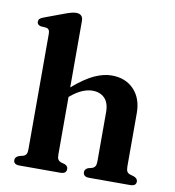

<svg xmlns="http://www.w3.org/2000/svg" viewBox="-83 -818 811 891"><g transform="rotate(10 322.5 -372.0)"><path d="M237 -711V-398Q293.5 -446.5 336.5 -466.2Q379.5 -486 418 -486Q483 -486 522.5 -444.8Q562 -403.5 562 -334V-83Q562 -66 566.8 -58.5Q571.5 -51 581 -48L598.5 -43Q617.5 -36 617.5 -21Q617.5 0 589.5 0H396.5Q368 0 368 -22.5Q368 -36 383.5 -43L402.5 -48Q412 -51.5 416.5 -59Q421 -66.5 421 -83V-313.5Q421 -357.5 399.5 -379.2Q378 -401 342 -401Q319.5 -401 294 -390.2Q268.5 -379.5 242 -357L237 -353V-81.5Q237 -65.5 241.5 -58.5Q246 -51.5 255 -48L273 -43Q289 -36.5 289 -22.5Q289 0 260.5 0H68Q40 0 40 -21Q40 -36 58.5 -43L78 -48Q87 -51 91.5 -58.2Q96 -65.5 96 -81.5V-626Q96 -648.5 79.5 -651.5L53 -653.5Q36 -657.5 36 -672Q36 -680.5 41 -685.8Q46 -691 59.5 -696L151 -730Q170 -737 182 -740.2Q194 -743.5 204.5 -743.5Q237 -743.5 237 -711Z"/></g></svg>

Font: Fraunces 9pt SemiBold
Style: Regular
Weight: 600
Version: Version 1.000;[b76b70a41]